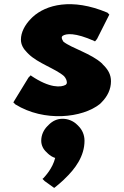

<svg xmlns="http://www.w3.org/2000/svg" viewBox="-20 -556 605 936"><path d="M133 -186 130 -189 119 -178 45 -57 55 -47C196 40 382 19 467 -49L475 -57C504 -86 521 -121 521 -160C521 -191 508 -214 488 -235L485 -238L479 -244V-245C426 -295 329 -321 289 -353C285 -359 281 -367 281 -373C281 -376 282 -378 285 -381C302 -393 346 -398 440 -356L443 -354L453 -366L513 -485L503 -495H502C330 -567 204 -533 139 -473L132 -466C100 -434 82 -397 82 -363C82 -338 94 -318 112 -300L119 -293C164 -248 251 -221 292 -185C301 -175 306 -164 306 -153C306 -150 305 -147 301 -143C278 -129 222 -126 133 -186ZM285 23C258 23 236 34 218 52L211 59C193 77 181 102 181 130C181 152 191 172 207 186L214 193C224 202 234 209 249 214C236 266 200 303 192 312L187 316L198 327L244 360L247 358C261 347 274 336 288 323L295 316C347 267 392 205 392 130C392 102 381 77 363 59L356 52C338 34 312 23 285 23Z"/></svg>

Font: Hussar Woodtype
Style: Ultra
Weight: 900
Foundry: Cannot Into Space Fonts
Version: Version 1.07